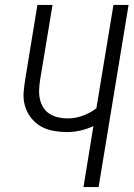

<svg xmlns="http://www.w3.org/2000/svg" viewBox="-20 -755 540 775"><path d="M317 0 357 -246Q331 -234 304.5 -228Q278 -222 252 -222Q223 -222 195 -227Q167 -232 144 -245.5Q121 -259 104.5 -280.5Q88 -302 80.5 -328.5Q73 -355 75.5 -384Q78 -413 83 -442L131 -735H192L142 -433Q139 -414 138 -394Q137 -374 141 -355.5Q145 -337 154.5 -321.5Q164 -306 179.5 -296Q195 -286 214 -281.5Q233 -277 252 -277Q283 -277 313 -287.5Q343 -298 369 -318L438 -735H499L378 0Z"/></svg>

Font: Iosevka Term Curly Lt Obl
Style: Regular
Weight: 300
Italic angle: -9°
Designer: Belleve Invis
Foundry: Belleve Invis
Version: Version 32.3.0